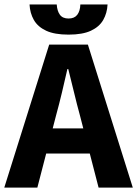

<svg xmlns="http://www.w3.org/2000/svg" viewBox="-26 -855 626 875"><path d="M-6.5 0 198.2 -651.8H374.5L579.2 0H423.3L338 -330.1Q324.4 -379.4 311.3 -434.3Q298.1 -489.2 285.1 -540.3H281.1Q269.7 -489.2 256.5 -434.3Q243.4 -379.4 229.8 -330.1L144.2 0ZM128.5 -155.3V-269.8H442.1V-155.3ZM286.4 -697.2Q222.5 -697.2 184.3 -715Q146.1 -732.9 128.3 -764Q110.6 -795.2 108.6 -834.7H232.5Q234.5 -804.8 247 -787.7Q259.6 -770.6 286.4 -770.6Q313.2 -770.6 326.2 -787.7Q339.2 -804.8 340.2 -834.7H464.2Q462.2 -795.2 444.4 -764Q426.6 -732.9 388.4 -715Q350.2 -697.2 286.4 -697.2Z"/></svg>

Font: Source Sans 3 Variable
Style: Regular
Weight: 200
Designer: Paul D. Hunt
Foundry: Adobe Systems Incorporated
Version: Version 3.026